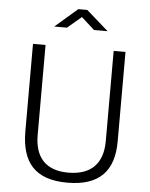

<svg xmlns="http://www.w3.org/2000/svg" viewBox="-62 -1007 833 1067"><g transform="rotate(5 354.0 -473.0)"><path d="M428 -848H504L381 -956H331L206 -848H277L355 -914ZM613 -243V-742H547V-239C547 -112 480 -46 354 -46C230 -46 167 -114 167 -239V-742H97V-255C97 -79 175 10 354 10C532 10 613 -77 613 -243Z"/></g></svg>

Font: 18Franklin Light
Style: Regular
Weight: 300
Designer: Pablo Impallari, Rodrigo Fuenzalida (Modified by Dan O. Williams)
Version: Version 0.025;PS 000.025;hotconv 1.0.88;makeotf.lib2.5.64775